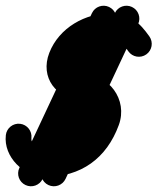

<svg xmlns="http://www.w3.org/2000/svg" viewBox="-28 -606 551 671"><path d="M373.3 -560.1C288.7 -379.7 204.2 -199.4 119.6 -19.1C109.1 3.4 118.7 30.2 141.2 40.7C163.7 51.3 190.5 41.6 201.1 19.1C285.6 -161.2 370.2 -341.5 454.7 -521.8C465.3 -544.4 455.6 -571.1 433.1 -581.7C410.6 -592.2 383.8 -582.6 373.3 -560.1ZM353.1 -581.7C330.6 -592.2 303.8 -582.6 293.3 -560.1C208.7 -379.7 124.2 -199.4 39.6 -19.1C29.1 3.4 38.7 30.2 61.2 40.7C83.7 51.3 110.5 41.6 121.1 19.1C205.6 -161.2 290.2 -341.5 374.7 -521.8C385.3 -544.4 375.6 -571.1 353.1 -581.7ZM494.1 -478.6C460.1 -526.6 425.6 -560.3 362 -560.3C270 -560.3 178.6 -509.4 144.3 -421.4C110.9 -335.7 168.5 -259 258.7 -258C289.4 -257.7 314.1 -231.1 302.8 -200.1C272.9 -118.2 216.9 -77.7 130.1 -77.7C109.6 -77.7 79.2 -100.9 81.8 -123.5C84.6 -148.2 66.9 -170.5 42.2 -173.4C17.6 -176.2 -4.8 -158.5 -7.6 -133.8C-16.5 -57.4 55.8 12.3 130.1 12.3C254.5 12.3 344.6 -52.1 387.3 -169.3C419.7 -258.2 352.3 -347 259.7 -348C232.5 -348.3 217.3 -361.1 228.1 -388.8C248.9 -442 307.2 -470.3 362 -470.3C393.1 -470.3 404.7 -449.1 420.6 -426.6C434.9 -406.3 463 -401.5 483.3 -415.9C503.6 -430.2 508.4 -458.3 494.1 -478.6Z"/></svg>

Font: FRB American Cursive Guidelines Arrows Black
Style: Bold Italic
Weight: 900
Italic angle: -25°
Version: Version 2.0;Modular Font Editor K font №1